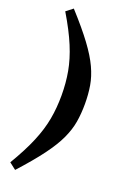

<svg xmlns="http://www.w3.org/2000/svg" viewBox="-163 -764 622 956"><g transform="rotate(20 148.0 -286.5)"><path d="M143 -287Q143 -353 132.2 -412.5Q121.5 -472 94.2 -537.8Q67 -603.5 17 -687L52.5 -714.5Q123 -637 165.8 -579.2Q208.5 -521.5 230.2 -474.5Q252 -427.5 259.5 -382.8Q267 -338 267 -287Q267 -236 259.5 -191.2Q252 -146.5 230.2 -99.5Q208.5 -52.5 165.8 5.2Q123 63 52.5 140.5L17 113Q67 29 94.2 -36.5Q121.5 -102 132.2 -161.5Q143 -221 143 -287Z"/></g></svg>

Font: Newsreader 16pt ExtraBold
Style: Regular
Weight: 800
Designer: Hugues Gentile
Foundry: Production Type
Version: Version 1.003; ttfautohint (v1.8.3)